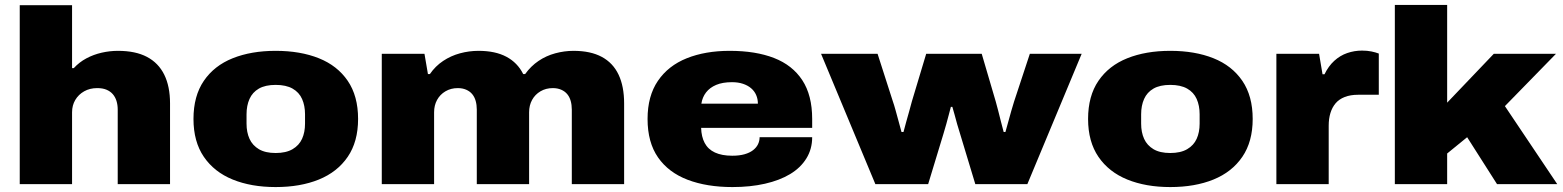

<svg xmlns="http://www.w3.org/2000/svg" viewBox="-20 -746 6332 778"><path d="M60 0V-725H272V-470H279Q301 -494 330 -509.5Q359 -525 392 -532.5Q425 -540 458 -540Q529 -540 575.5 -515.5Q622 -491 645.5 -443.5Q669 -396 669 -327V0H457V-302Q457 -321 452 -337Q447 -353 437 -364.5Q427 -376 411.5 -382.5Q396 -389 374 -389Q344 -389 321 -376Q298 -363 285 -341Q272 -319 272 -291V0Z M1097 12Q998 12 923 -18.5Q848 -49 806 -110.5Q764 -172 764 -264Q764 -357 806 -418.5Q848 -480 923 -510Q998 -540 1097 -540Q1197 -540 1272 -510Q1347 -480 1389 -418.5Q1431 -357 1431 -264Q1431 -172 1389 -110.5Q1347 -49 1272 -18.5Q1197 12 1097 12ZM1097 -126Q1139 -126 1165.5 -141.5Q1192 -157 1204 -183.5Q1216 -210 1216 -245V-283Q1216 -318 1204 -345Q1192 -372 1165.5 -387Q1139 -402 1097 -402Q1055 -402 1029 -387Q1003 -372 991 -345Q979 -318 979 -283V-245Q979 -210 991 -183.5Q1003 -157 1029 -141.5Q1055 -126 1097 -126Z M1527 0V-528H1700L1714 -446H1722Q1744 -478 1775.5 -499Q1807 -520 1844 -530Q1881 -540 1919 -540Q1987 -540 2032 -516Q2077 -492 2100 -446H2108Q2131 -478 2162 -499Q2193 -520 2230 -530Q2267 -540 2304 -540Q2373 -540 2418.5 -515.5Q2464 -491 2486.5 -443.5Q2509 -396 2509 -327V0H2297V-302Q2297 -321 2292.5 -337Q2288 -353 2278.5 -364.5Q2269 -376 2254 -382.5Q2239 -389 2220 -389Q2192 -389 2170 -376Q2148 -363 2136 -341Q2124 -319 2124 -291V0H1912V-302Q1912 -321 1907.5 -337Q1903 -353 1893.5 -364.5Q1884 -376 1869 -382.5Q1854 -389 1835 -389Q1807 -389 1785 -376Q1763 -363 1751 -341Q1739 -319 1739 -291V0Z M2948 12Q2844 12 2766.5 -17.5Q2689 -47 2646.5 -108Q2604 -169 2604 -264Q2604 -357 2646 -418.5Q2688 -480 2763 -510Q2838 -540 2937 -540Q3042 -540 3116.5 -511Q3191 -482 3231 -421Q3271 -360 3271 -264V-228H2821Q2822 -192 2835.5 -166.5Q2849 -141 2877 -128Q2905 -115 2947 -115Q2976 -115 2997 -121Q3018 -127 3031.5 -137.5Q3045 -148 3051.5 -161.5Q3058 -175 3058 -190H3271Q3271 -142 3247.5 -104Q3224 -66 3181.5 -40.5Q3139 -15 3079.5 -1.5Q3020 12 2948 12ZM2822 -326H3051Q3051 -345 3044 -361Q3037 -377 3023.5 -388.5Q3010 -400 2990.5 -406.5Q2971 -413 2946 -413Q2908 -413 2882 -402Q2856 -391 2841 -371.5Q2826 -352 2822 -326Z M3527 0 3307 -528H3536L3598 -335Q3603 -321 3609 -299Q3615 -277 3621.5 -253.5Q3628 -230 3633 -211H3641Q3646 -231 3652 -252Q3658 -273 3664 -294.5Q3670 -316 3675 -335L3733 -528H3958L4015 -334Q4019 -321 4024.5 -298.5Q4030 -276 4036 -253Q4042 -230 4047 -211H4054Q4059 -228 4065 -250.5Q4071 -273 4077.5 -295.5Q4084 -318 4089 -334L4153 -528H4363L4143 0H3932L3870 -205Q3864 -223 3858.5 -243Q3853 -263 3848 -281.5Q3843 -300 3839 -313H3833Q3830 -301 3825 -282.5Q3820 -264 3814.5 -243.5Q3809 -223 3803 -204L3741 0Z M4722 12Q4623 12 4548 -18.5Q4473 -49 4431 -110.5Q4389 -172 4389 -264Q4389 -357 4431 -418.5Q4473 -480 4548 -510Q4623 -540 4722 -540Q4822 -540 4897 -510Q4972 -480 5014 -418.5Q5056 -357 5056 -264Q5056 -172 5014 -110.5Q4972 -49 4897 -18.5Q4822 12 4722 12ZM4722 -126Q4764 -126 4790.5 -141.5Q4817 -157 4829 -183.5Q4841 -210 4841 -245V-283Q4841 -318 4829 -345Q4817 -372 4790.5 -387Q4764 -402 4722 -402Q4680 -402 4654 -387Q4628 -372 4616 -345Q4604 -318 4604 -283V-245Q4604 -210 4616 -183.5Q4628 -157 4654 -141.5Q4680 -126 4722 -126Z M5152 0V-528H5325L5339 -445H5347Q5363 -478 5386.5 -499.5Q5410 -521 5439 -531Q5468 -541 5499 -541Q5520 -541 5537 -537.5Q5554 -534 5567 -529V-362H5483Q5452 -362 5429 -353Q5406 -344 5392 -327.5Q5378 -311 5371 -288Q5364 -265 5364 -237V0Z M5632 0V-726H5844V-330L6033 -528H6285L6078 -316L6290 0H6046L5925 -190L5844 -124V0Z"/></svg>

Font: Archivo SemiBold SemiExpanded Black
Style: Regular
Weight: 900
Width: 6
Version: Version 2.001